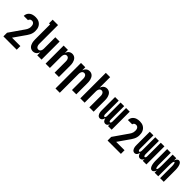

<svg xmlns="http://www.w3.org/2000/svg" viewBox="295 -2215 3910 3910"><g transform="rotate(45 2250.0 -260.0)"><path d="M442 215H58V110L244 -158Q257 -177 270.5 -195.5Q284 -214 295 -233.5Q306 -253 312 -275Q318 -297 318 -320Q318 -338 315.5 -355.5Q313 -373 304.5 -388.5Q296 -404 281 -413.5Q266 -423 248 -423Q236 -423 224.5 -421Q213 -419 203 -412.5Q193 -406 186.5 -395.5Q180 -385 180 -373H56Q56 -396 63 -418.5Q70 -441 83.5 -459.5Q97 -478 116.5 -492Q136 -506 157.5 -514Q179 -522 202 -525Q225 -528 248 -528Q275 -528 301.5 -522.5Q328 -517 351.5 -504Q375 -491 393.5 -470.5Q412 -450 423 -425.5Q434 -401 438 -374Q442 -347 442 -320Q442 -289 434.5 -259Q427 -229 413 -201.5Q399 -174 381.5 -148.5Q364 -123 346 -98L201 110H442Z M696 8Q673 8 650.5 -0.5Q628 -9 611.5 -25.5Q595 -42 584.5 -63.5Q574 -85 568 -107.5Q562 -130 560 -153.5Q558 -177 558 -200V-630H527V-735H682V-200Q682 -188 683 -176.5Q684 -165 687 -154Q690 -143 695 -132.5Q700 -122 708 -113.5Q716 -105 727 -101Q738 -97 750 -97Q762 -97 773 -101Q784 -105 792 -113.5Q800 -122 805 -132.5Q810 -143 813 -154Q816 -165 817 -176.5Q818 -188 818 -200V-520H942V0H818V-88Q811 -68 800 -50Q789 -32 773 -18.5Q757 -5 737 1.5Q717 8 696 8Z M1058 0V-520H1182V-432Q1189 -452 1200 -470Q1211 -488 1227 -501.5Q1243 -515 1263 -521.5Q1283 -528 1304 -528Q1327 -528 1349.5 -519.5Q1372 -511 1388.5 -494.5Q1405 -478 1415.5 -456.5Q1426 -435 1432 -412.5Q1438 -390 1440 -366.5Q1442 -343 1442 -320V0H1318V-320Q1318 -332 1317 -343.5Q1316 -355 1313 -366Q1310 -377 1305 -387.5Q1300 -398 1292 -406.5Q1284 -415 1273 -419Q1262 -423 1250 -423Q1238 -423 1227 -419Q1216 -415 1208 -406.5Q1200 -398 1195 -387.5Q1190 -377 1187 -366Q1184 -355 1183 -343.5Q1182 -332 1182 -320V0Z M1558 215V-520H1682V-432Q1689 -452 1700 -470Q1711 -488 1727 -501.5Q1743 -515 1763 -521.5Q1783 -528 1804 -528Q1827 -528 1849.5 -519.5Q1872 -511 1888.5 -494.5Q1905 -478 1915.5 -456.5Q1926 -435 1932 -412.5Q1938 -390 1940 -366.5Q1942 -343 1942 -320V0H1818V-320Q1818 -332 1817 -343.5Q1816 -355 1813 -366Q1810 -377 1805 -387.5Q1800 -398 1792 -406.5Q1784 -415 1773 -419Q1762 -423 1750 -423Q1738 -423 1727 -419Q1716 -415 1708 -406.5Q1700 -398 1695 -387.5Q1690 -377 1687 -366Q1684 -355 1683 -343.5Q1682 -332 1682 -320V215Z M2058 0V-735H2182V-432Q2189 -452 2200 -470Q2211 -488 2227 -501.5Q2243 -515 2263 -521.5Q2283 -528 2304 -528Q2327 -528 2349.5 -519.5Q2372 -511 2388.5 -494.5Q2405 -478 2415.5 -456.5Q2426 -435 2432 -412.5Q2438 -390 2440 -366.5Q2442 -343 2442 -320V0H2318V-320Q2318 -332 2317 -343.5Q2316 -355 2313 -366Q2310 -377 2305 -387.5Q2300 -398 2292 -406.5Q2284 -415 2273 -419Q2262 -423 2250 -423Q2238 -423 2227 -419Q2216 -415 2208 -406.5Q2200 -398 2195 -387.5Q2190 -377 2187 -366Q2184 -355 2183 -343.5Q2182 -332 2182 -320V0Z M2625 8Q2609 8 2594.5 1Q2580 -6 2570 -18.5Q2560 -31 2554 -46Q2548 -61 2544.5 -76.5Q2541 -92 2540 -107.5Q2539 -123 2539 -139V-520H2644V-139Q2644 -130 2644.5 -121.5Q2645 -113 2647.5 -104.5Q2650 -96 2656 -88.5Q2662 -81 2671 -81Q2680 -81 2685.5 -88.5Q2691 -96 2693.5 -104.5Q2696 -113 2697 -121.5Q2698 -130 2698 -139V-520H2802V-139Q2802 -130 2803 -121.5Q2804 -113 2806.5 -104.5Q2809 -96 2814.5 -88.5Q2820 -81 2829 -81Q2838 -81 2844 -88.5Q2850 -96 2852.5 -104.5Q2855 -113 2855.5 -121.5Q2856 -130 2856 -139V-520H2961V0H2856V-55Q2852 -42 2846 -31Q2840 -20 2830.5 -10.5Q2821 -1 2809 3.5Q2797 8 2784 8Q2768 8 2753 1Q2738 -6 2728.5 -18.5Q2719 -31 2713 -46Q2707 -61 2703 -76Q2700 -61 2694.5 -46Q2689 -31 2679 -18.5Q2669 -6 2655 1Q2641 8 2625 8Z M3442 215H3058V110L3244 -158Q3257 -177 3270.5 -195.5Q3284 -214 3295 -233.5Q3306 -253 3312 -275Q3318 -297 3318 -320Q3318 -338 3315.5 -355.5Q3313 -373 3304.5 -388.5Q3296 -404 3281 -413.5Q3266 -423 3248 -423Q3236 -423 3224.5 -421Q3213 -419 3203 -412.5Q3193 -406 3186.5 -395.5Q3180 -385 3180 -373H3056Q3056 -396 3063 -418.5Q3070 -441 3083.5 -459.5Q3097 -478 3116.5 -492Q3136 -506 3157.5 -514Q3179 -522 3202 -525Q3225 -528 3248 -528Q3275 -528 3301.5 -522.5Q3328 -517 3351.5 -504Q3375 -491 3393.5 -470.5Q3412 -450 3423 -425.5Q3434 -401 3438 -374Q3442 -347 3442 -320Q3442 -289 3434.5 -259Q3427 -229 3413 -201.5Q3399 -174 3381.5 -148.5Q3364 -123 3346 -98L3201 110H3442Z M3625 8Q3609 8 3594.5 1Q3580 -6 3570 -18.5Q3560 -31 3554 -46Q3548 -61 3544.5 -76.5Q3541 -92 3540 -107.5Q3539 -123 3539 -139V-520H3644V-139Q3644 -130 3644.5 -121.5Q3645 -113 3647.5 -104.5Q3650 -96 3656 -88.5Q3662 -81 3671 -81Q3680 -81 3685.5 -88.5Q3691 -96 3693.5 -104.5Q3696 -113 3697 -121.5Q3698 -130 3698 -139V-520H3802V-139Q3802 -130 3803 -121.5Q3804 -113 3806.5 -104.5Q3809 -96 3814.5 -88.5Q3820 -81 3829 -81Q3838 -81 3844 -88.5Q3850 -96 3852.5 -104.5Q3855 -113 3855.5 -121.5Q3856 -130 3856 -139V-520H3961V0H3856V-55Q3852 -42 3846 -31Q3840 -20 3830.5 -10.5Q3821 -1 3809 3.5Q3797 8 3784 8Q3768 8 3753 1Q3738 -6 3728.5 -18.5Q3719 -31 3713 -46Q3707 -61 3703 -76Q3700 -61 3694.5 -46Q3689 -31 3679 -18.5Q3669 -6 3655 1Q3641 8 3625 8Z M4126 8Q4111 8 4097.5 -0.5Q4084 -9 4075.5 -21.5Q4067 -34 4061 -48.5Q4055 -63 4051.5 -78Q4048 -93 4045.5 -108Q4043 -123 4041.5 -138.5Q4040 -154 4039.5 -169.5Q4039 -185 4039 -200V-520H4144V-200Q4144 -194 4144 -187.5Q4144 -181 4144 -174.5Q4144 -168 4144.5 -161.5Q4145 -155 4145.5 -148.5Q4146 -142 4147 -136Q4148 -130 4149 -123.5Q4150 -117 4151 -111Q4152 -105 4154.5 -99Q4157 -93 4160.5 -87Q4164 -81 4171 -81Q4177 -81 4181 -87Q4185 -93 4187 -99Q4189 -105 4190.5 -111Q4192 -117 4193 -123.5Q4194 -130 4194.5 -136Q4195 -142 4195.5 -148.5Q4196 -155 4196.5 -161.5Q4197 -168 4197 -174.5Q4197 -181 4197.5 -187.5Q4198 -194 4198 -200V-520H4302V-454Q4306 -467 4312 -480Q4318 -493 4326.5 -504Q4335 -515 4347.5 -521.5Q4360 -528 4374 -528Q4389 -528 4402.5 -519.5Q4416 -511 4424.5 -498.5Q4433 -486 4439 -471.5Q4445 -457 4448.5 -442Q4452 -427 4454.5 -412Q4457 -397 4458.5 -381.5Q4460 -366 4460.5 -350.5Q4461 -335 4461 -320V0H4356V-320Q4356 -326 4356 -332.5Q4356 -339 4356 -345.5Q4356 -352 4355.5 -358.5Q4355 -365 4354.5 -371.5Q4354 -378 4353 -384Q4352 -390 4351 -396.5Q4350 -403 4349 -409Q4348 -415 4345.5 -421Q4343 -427 4339.5 -433Q4336 -439 4329 -439Q4323 -439 4319 -433Q4315 -427 4313 -421Q4311 -415 4309.5 -409Q4308 -403 4307 -396.5Q4306 -390 4305.5 -384Q4305 -378 4304.5 -371.5Q4304 -365 4303.5 -358.5Q4303 -352 4303 -345.5Q4303 -339 4302.5 -332.5Q4302 -326 4302 -320V0H4198V-66Q4194 -53 4188 -40Q4182 -27 4173.5 -16Q4165 -5 4152.5 1.5Q4140 8 4126 8Z"/></g></svg>

Font: Iosevka Extrabold
Style: Regular
Weight: 800
Monospace: yes
Designer: Belleve Invis
Foundry: Belleve Invis
Version: Version 32.5.0; ttfautohint (v1.8.4)